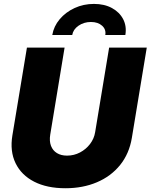

<svg xmlns="http://www.w3.org/2000/svg" viewBox="-20 -977 789 1006"><path d="M322.8 9.3Q226.1 9.3 158.9 -25.1Q91.8 -59.6 61.5 -122.1Q31.2 -184.6 44.9 -267.6L121.1 -727.5H318.4L243.2 -271.5Q237.8 -237.8 247.1 -213.1Q256.3 -188.5 278.1 -175Q299.8 -161.6 331.1 -161.6Q367.7 -161.6 399.2 -178.2Q430.7 -194.8 451.9 -222.7Q473.1 -250.5 478.5 -284.2L551.8 -727.5H749L670.9 -254.9Q657.2 -171.9 609.4 -112.5Q561.5 -53.2 487.8 -22Q414.1 9.3 322.8 9.3ZM472.2 -956.5Q526.9 -956.5 566.7 -934.8Q606.4 -913.1 625.5 -876.2Q644.5 -839.4 636.7 -793.5H531.7Q536.6 -822.8 514.9 -842.3Q493.2 -861.8 456.5 -861.8Q419.4 -861.8 391.4 -842.3Q363.3 -822.8 358.4 -793.5H253.9Q261.7 -839.4 292.7 -876.2Q323.7 -913.1 370.6 -934.8Q417.5 -956.5 472.2 -956.5Z"/></svg>

Font: Inter 17pt Black
Style: Italic
Weight: 900
Italic angle: -9.3988°
Version: Version 4.001;git-66647c0bb